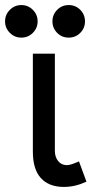

<svg xmlns="http://www.w3.org/2000/svg" viewBox="-71 -738 374 766"><path d="M157 -606.9Q138.2 -626 138.2 -652.8Q138.2 -679.7 157 -698.7Q175.8 -717.8 203.1 -717.8Q230.5 -717.8 249.3 -698.7Q268.1 -679.7 268.1 -652.8Q268.1 -626 249.3 -606.9Q230.5 -587.9 203.1 -587.9Q175.8 -587.9 157 -606.9ZM-31.7 -606.9Q-50.8 -626 -50.8 -652.8Q-50.8 -679.7 -31.7 -698.7Q-12.7 -717.8 14.2 -717.8Q41 -717.8 60.1 -698.7Q79.1 -679.7 79.1 -652.8Q79.1 -626 60.1 -606.9Q41 -587.9 14.2 -587.9Q-12.7 -587.9 -31.7 -606.9ZM147.9 -136.2Q147.9 -110.8 161.6 -94.7Q174.8 -79.1 195.8 -79.1Q210.9 -79.1 244.1 -94.2L273.9 -13.2Q228.5 7.8 184.1 7.8Q124 7.8 91.8 -27.8Q60.1 -63 60.1 -132.8V-523.9H147.9Z"/></svg>

Font: Miedinger*
Style: Book
Weight: 400
Version: Version 001.000